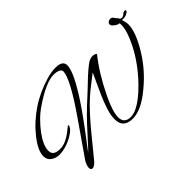

<svg xmlns="http://www.w3.org/2000/svg" viewBox="-109 -1000 1475 1475"><g transform="rotate(-45 628.5 -262.5)"><path d="M217 112Q199 112 199 89Q199 67 217 33L410 -245Q499 -373 542 -455Q585 -537 585 -571Q585 -587 573 -595Q561 -603 545 -606Q529 -609 515 -609Q430 -609 278 -505Q235 -476 199 -440Q163 -404 132 -363Q72 -281 72 -225Q72 -182 112 -173Q127 -169 146 -169Q182 -169 218 -187Q254 -205 288 -233Q314 -255 318 -255Q322 -255 321 -248Q315 -227 292 -208Q269 -189 237 -173.5Q205 -158 172.5 -149.5Q140 -141 115 -141Q75 -141 45 -161.5Q15 -182 15 -222Q15 -283 86 -372Q154 -458 254 -525Q295 -553 350 -578.5Q405 -604 461 -620.5Q517 -637 561 -637Q640 -637 640 -585Q640 -522 545 -368Q478 -262 368 -116Q277 5 276 5Q279 5 372 -98Q429 -162 479.5 -212.5Q530 -263 573 -301Q594 -320 624 -348.5Q654 -377 694 -415Q729 -447 762.5 -473Q796 -499 824 -499Q853 -499 862 -485Q770 -371 690 -206Q633 -88 633 -27Q633 9 652 25Q671 41 702 41Q736 41 773.5 22Q811 3 848 -27Q885 -57 917 -90Q1032 -206 1100 -341Q1153 -447 1153 -510Q1153 -516 1152.5 -521Q1152 -526 1151 -530Q1130 -530 1106 -552Q1091 -564 1091 -577Q1091 -589 1101 -597Q1111 -605 1124 -605Q1143 -605 1152 -588Q1156 -580 1168 -568Q1176 -560 1175 -556Q1181 -547 1195 -547Q1209 -547 1221.5 -559Q1234 -571 1249 -571Q1257 -571 1257 -565Q1257 -554 1238 -544Q1228 -537 1214 -535Q1206 -534 1198 -533.5Q1190 -533 1182 -535Q1194 -495 1194 -476Q1194 -396 1118 -269Q1080 -205 1031 -148Q982 -91 921 -41Q800 61 706 61Q603 61 603 -35Q603 -80 622 -137.5Q641 -195 667 -252L739 -409Q695 -375 667.5 -353.5Q640 -332 621.5 -317Q603 -302 586.5 -286.5Q570 -271 547 -249Q522 -224 480 -177.5Q438 -131 382 -62L266 80Q256 92 243 102Q230 112 217 112Z"/></g></svg>

Font: Alex Brush
Style: Regular
Weight: 400
Designer: Robert E. Leuschke
Foundry: Robert E. Leuschke
Version: Version 1.111; ttfautohint (v1.8.4.7-5d5b)